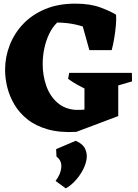

<svg xmlns="http://www.w3.org/2000/svg" viewBox="-20 -706 761 1057"><path d="M400 20Q309 25 242.5 6Q176 -13 131 -49Q86 -85 59 -131Q32 -177 20 -226Q8 -275 8 -321Q8 -392 33.5 -457.5Q59 -523 108 -574.5Q157 -626 229 -656Q301 -686 394 -686Q477 -686 534 -664.5Q591 -643 619 -625L588 -474Q566 -492 538.5 -510.5Q511 -529 475.5 -545Q440 -561 395.5 -571Q351 -581 295 -582Q268 -556 250.5 -519Q233 -482 224 -439.5Q215 -397 215 -353Q215 -291 234.5 -234.5Q254 -178 295 -141.5Q336 -105 398 -101Q428 -100 463.5 -104.5Q499 -109 531.5 -116.5Q564 -124 586 -130L631 -67ZM461 -211Q432 -225 405 -240Q378 -255 355 -272L361 -305H459ZM445 -65V-305H631V-67ZM567 -217 558 -305H706L707 -258ZM472 -430 417 -627 619 -625Q621 -602 618 -567.5Q615 -533 609 -496.5Q603 -460 595 -430ZM342 331 286 290Q315 252 317.5 214.5Q320 177 291 156L289 115L397 69Q436 86 449 114Q462 142 456 174Q450 206 432 237.5Q414 269 389.5 294Q365 319 342 331Z"/></svg>

Font: Eczar ExtraBold
Style: Regular
Weight: 800
Designer: Vaibhav Singh
Foundry: Rosetta Type Foundry
Version: Version 2.000